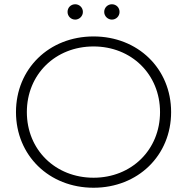

<svg xmlns="http://www.w3.org/2000/svg" viewBox="-20 -876 878 901"><path d="M333 -784C313 -784 297 -800 297 -820C297 -841 313 -856 333 -856C352 -856 369 -841 369 -820C369 -800 352 -784 333 -784ZM505 -784C486 -784 469 -800 469 -820C469 -841 486 -856 505 -856C525 -856 541 -841 541 -820C541 -800 525 -784 505 -784ZM419 5C210 5 55 -147 55 -350C55 -553 210 -705 419 -705C627 -705 783 -554 783 -350C783 -146 627 5 419 5ZM419 -42C597 -42 731 -173 731 -350C731 -527 597 -658 419 -658C240 -658 106 -527 106 -350C106 -173 240 -42 419 -42Z"/></svg>

Font: TamingNoise
Style: Regular
Weight: 500
Designer: Julieta Ulanovsky
Foundry: Julieta Ulanovsky
Version: ""